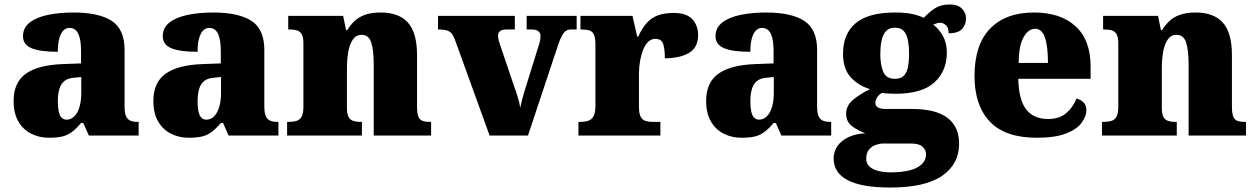

<svg xmlns="http://www.w3.org/2000/svg" viewBox="-20 -607 5625 860"><path d="M199 10Q156 10 120 -8Q84 -26 62.5 -62.5Q41 -99 41 -155Q41 -238 96 -277Q151 -316 262 -320L343 -323V-375Q343 -412 337.5 -435.5Q332 -459 320.5 -470.5Q309 -482 291 -482Q275 -482 263.5 -470Q252 -458 245.5 -434.5Q239 -411 239 -375Q160 -375 121.5 -391Q83 -407 83 -445Q83 -483 113.5 -506.5Q144 -530 195.5 -540.5Q247 -551 308 -551Q423 -551 480.5 -513.5Q538 -476 538 -383V-131Q538 -104 543.5 -89Q549 -74 562 -67.5Q575 -61 597 -61H601V0H378L353 -56H343Q321 -30 301.5 -15.5Q282 -1 258.5 4.5Q235 10 199 10ZM278 -71Q298 -71 313 -86Q328 -101 336 -128Q344 -155 344 -191V-262L313 -259Q285 -257 269 -244.5Q253 -232 246 -209Q239 -186 239 -152Q239 -126 243 -107.5Q247 -89 256 -80Q265 -71 278 -71Z M825 10Q782 10 746 -8Q710 -26 688.5 -62.5Q667 -99 667 -155Q667 -238 722 -277Q777 -316 888 -320L969 -323V-375Q969 -412 963.5 -435.5Q958 -459 946.5 -470.5Q935 -482 917 -482Q901 -482 889.5 -470Q878 -458 871.5 -434.5Q865 -411 865 -375Q786 -375 747.5 -391Q709 -407 709 -445Q709 -483 739.5 -506.5Q770 -530 821.5 -540.5Q873 -551 934 -551Q1049 -551 1106.5 -513.5Q1164 -476 1164 -383V-131Q1164 -104 1169.5 -89Q1175 -74 1188 -67.5Q1201 -61 1223 -61H1227V0H1004L979 -56H969Q947 -30 927.5 -15.5Q908 -1 884.5 4.5Q861 10 825 10ZM904 -71Q924 -71 939 -86Q954 -101 962 -128Q970 -155 970 -191V-262L939 -259Q911 -257 895 -244.5Q879 -232 872 -209Q865 -186 865 -152Q865 -126 869 -107.5Q873 -89 882 -80Q891 -71 904 -71Z M1266 0V-61H1270Q1293 -61 1308 -65.5Q1323 -70 1331 -84.5Q1339 -99 1339 -128V-412Q1339 -439 1332 -452.5Q1325 -466 1311 -470.5Q1297 -475 1275 -475H1271V-536H1517L1530 -472H1535Q1548 -493 1566 -511Q1584 -529 1613 -540Q1642 -551 1686 -551Q1766 -551 1807 -506Q1848 -461 1848 -360V-131Q1848 -101 1853.5 -86Q1859 -71 1872 -66Q1885 -61 1907 -61H1911V0H1654V-317Q1654 -381 1643 -416Q1632 -451 1600 -451Q1575 -451 1560.5 -430Q1546 -409 1540 -375Q1534 -341 1534 -301V-125Q1534 -98 1540.5 -84.5Q1547 -71 1561 -66Q1575 -61 1597 -61H1601V0Z M2017 -431Q2010 -449 2001.5 -458.5Q1993 -468 1979 -471.5Q1965 -475 1942 -475V-536H2286V-475H2251Q2229 -475 2220 -468Q2211 -461 2211 -447Q2211 -436 2214 -425.5Q2217 -415 2220 -406L2284 -217Q2291 -199 2295.5 -183.5Q2300 -168 2304 -154Q2308 -140 2310 -124Q2314 -143 2318.5 -160.5Q2323 -178 2327 -191L2391 -397Q2396 -411 2398.5 -422.5Q2401 -434 2401 -448Q2401 -458 2392 -466.5Q2383 -475 2360 -475H2339V-536H2563V-475H2537Q2525 -475 2515.5 -469Q2506 -463 2497.5 -448Q2489 -433 2480 -406L2345 0H2173Z M2571 0V-61H2576Q2599 -61 2614.5 -66Q2630 -71 2638.5 -86.5Q2647 -102 2647 -133V-407Q2647 -437 2640.5 -451.5Q2634 -466 2620 -470.5Q2606 -475 2584 -475H2580V-536H2813L2834 -443H2839Q2856 -482 2878 -505.5Q2900 -529 2929 -539Q2958 -549 2997 -549Q3056 -549 3081.5 -520.5Q3107 -492 3107 -450Q3107 -394 3066 -370Q3025 -346 2958 -346Q2958 -387 2950.5 -410Q2943 -433 2915 -433Q2897 -433 2883.5 -420Q2870 -407 2861 -384.5Q2852 -362 2847 -334.5Q2842 -307 2842 -278V-128Q2842 -99 2849.5 -84.5Q2857 -70 2871 -65.5Q2885 -61 2903 -61H2938V0Z M3301 10Q3258 10 3222 -8Q3186 -26 3164.5 -62.5Q3143 -99 3143 -155Q3143 -238 3198 -277Q3253 -316 3364 -320L3445 -323V-375Q3445 -412 3439.5 -435.5Q3434 -459 3422.5 -470.5Q3411 -482 3393 -482Q3377 -482 3365.5 -470Q3354 -458 3347.5 -434.5Q3341 -411 3341 -375Q3262 -375 3223.5 -391Q3185 -407 3185 -445Q3185 -483 3215.5 -506.5Q3246 -530 3297.5 -540.5Q3349 -551 3410 -551Q3525 -551 3582.5 -513.5Q3640 -476 3640 -383V-131Q3640 -104 3645.5 -89Q3651 -74 3664 -67.5Q3677 -61 3699 -61H3703V0H3480L3455 -56H3445Q3423 -30 3403.5 -15.5Q3384 -1 3360.5 4.5Q3337 10 3301 10ZM3380 -71Q3400 -71 3415 -86Q3430 -101 3438 -128Q3446 -155 3446 -191V-262L3415 -259Q3387 -257 3371 -244.5Q3355 -232 3348 -209Q3341 -186 3341 -152Q3341 -126 3345 -107.5Q3349 -89 3358 -80Q3367 -71 3380 -71Z M3967 233Q3840 233 3777 200Q3714 167 3714 103Q3714 71 3731.5 46.5Q3749 22 3781 7Q3813 -8 3856 -10Q3825 -21 3797.5 -41Q3770 -61 3770 -98Q3770 -133 3799.5 -158.5Q3829 -184 3877 -208Q3827 -222 3791.5 -260Q3756 -298 3756 -366Q3756 -455 3812.5 -503Q3869 -551 3990 -551Q4030 -551 4060 -545.5Q4090 -540 4118 -527Q4143 -554 4169 -570.5Q4195 -587 4235 -587Q4270 -587 4288.5 -568.5Q4307 -550 4307 -524Q4307 -498 4290 -478Q4273 -458 4229 -458Q4229 -485 4216 -495Q4203 -505 4193 -505Q4182 -505 4174 -502Q4166 -499 4160 -497Q4186 -477 4203.5 -446Q4221 -415 4221 -371Q4221 -289 4165.5 -238Q4110 -187 3990 -187Q3980 -187 3960 -188Q3940 -189 3932 -191Q3922 -188 3911.5 -174.5Q3901 -161 3901 -146Q3901 -131 3914 -125Q3927 -119 3944 -119H4064Q4171 -119 4223.5 -79.5Q4276 -40 4276 37Q4276 128 4200 180.5Q4124 233 3967 233ZM3970 165Q4019 165 4054.5 156Q4090 147 4109 128.5Q4128 110 4128 84Q4128 65 4112.5 50.5Q4097 36 4063 36H3934Q3920 36 3902.5 42Q3885 48 3872.5 63Q3860 78 3860 104Q3860 126 3875 139.5Q3890 153 3915.5 159Q3941 165 3970 165ZM3988 -254Q4016 -254 4029.5 -269Q4043 -284 4047.5 -309.5Q4052 -335 4052 -365Q4052 -396 4047.5 -423Q4043 -450 4029.5 -466.5Q4016 -483 3988 -483Q3961 -483 3947 -466Q3933 -449 3928 -422Q3923 -395 3923 -364Q3923 -320 3935.5 -287Q3948 -254 3988 -254Z M4624 10Q4482 10 4413.5 -62.5Q4345 -135 4345 -266Q4345 -407 4415 -479Q4485 -551 4612 -551Q4730 -551 4797.5 -489.5Q4865 -428 4865 -309V-254H4541Q4543 -160 4576.5 -117Q4610 -74 4674 -74Q4725 -74 4755.5 -100Q4786 -126 4802 -166Q4821 -161 4833.5 -148Q4846 -135 4846 -115Q4846 -85 4824 -56Q4802 -27 4753.5 -8.5Q4705 10 4624 10ZM4674 -325Q4674 -399 4660.5 -438.5Q4647 -478 4617 -478Q4585 -478 4564 -439Q4543 -400 4543 -325Z M4916 0V-61H4920Q4943 -61 4958 -65.5Q4973 -70 4981 -84.5Q4989 -99 4989 -128V-412Q4989 -439 4982 -452.5Q4975 -466 4961 -470.5Q4947 -475 4925 -475H4921V-536H5167L5180 -472H5185Q5198 -493 5216 -511Q5234 -529 5263 -540Q5292 -551 5336 -551Q5416 -551 5457 -506Q5498 -461 5498 -360V-131Q5498 -101 5503.5 -86Q5509 -71 5522 -66Q5535 -61 5557 -61H5561V0H5304V-317Q5304 -381 5293 -416Q5282 -451 5250 -451Q5225 -451 5210.5 -430Q5196 -409 5190 -375Q5184 -341 5184 -301V-125Q5184 -98 5190.5 -84.5Q5197 -71 5211 -66Q5225 -61 5247 -61H5251V0Z"/></svg>

Font: Noto Serif Gujarati Black
Style: Regular
Weight: 900
Version: Version 2.102